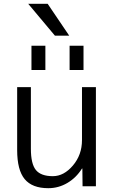

<svg xmlns="http://www.w3.org/2000/svg" viewBox="-20 -977 598 1007"><path d="M145 -610V-737H218V-610ZM345 -610V-737H418V-610ZM268 -790 128 -957H230L343 -790ZM142 -520V-197Q142 -117 168.5 -85Q195 -53 257 -53Q315 -53 362.5 -109Q410 -165 410 -242V-520H483V0H413L412 -93H410Q380 -45 333.5 -17.5Q287 10 233 10Q149 10 109.5 -37.5Q70 -85 70 -190V-520Z"/></svg>

Font: Mplus 1p
Style: Regular
Weight: 400
Version: Version 1.061